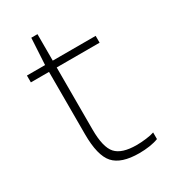

<svg xmlns="http://www.w3.org/2000/svg" viewBox="-159 -695 685 779"><g transform="rotate(-30 183.5 -305.5)"><path d="M351 -38V-7Q333 0 309.5 3.5Q286 7 261 7Q177 7 142.5 -31.5Q108 -70 108 -170V-462H23V-494H108L115 -618H144V-494H345V-462H144V-171Q144 -88 171.5 -57.5Q199 -27 268 -27Q289 -27 313 -30Q337 -33 351 -38Z"/></g></svg>

Font: Blinker ExtraLight
Style: Regular
Weight: 200
Designer: Juergen Huber
Foundry: supertype
Version: Version 1.017;hotconv 1.0.117;makeotfexe 2.5.65602